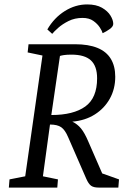

<svg xmlns="http://www.w3.org/2000/svg" viewBox="-20 -848 565 868"><path d="M374 -828Q415 -828 441 -813Q467 -798 479.5 -777.5Q492 -757 492 -740Q492 -728 476 -716.5Q460 -705 444 -698Q442 -707 431.5 -723.5Q421 -740 402 -753.5Q383 -767 353 -767Q318 -767 290 -753Q262 -739 243 -722Q224 -705 216 -695L194 -715Q225 -768 273 -798Q321 -828 374 -828ZM20 0 23 -37 94 -51 172 -597 105 -611 109 -648H319Q380 -648 420.5 -631.5Q461 -615 481 -582Q501 -549 501 -501Q501 -446 476.5 -402Q452 -358 408.5 -330.5Q365 -303 307 -298Q330 -287 346 -267.5Q362 -248 378 -211L442 -64L518 -37L515 0H426Q403 0 391.5 -8.5Q380 -17 370 -40L288 -228Q274 -261 256.5 -273Q239 -285 206 -285L174 -51L242 -37L239 0ZM212 -328Q312 -328 365.5 -366.5Q419 -405 419 -494Q419 -549 391 -575Q363 -601 303 -601Q282 -601 269 -599Q256 -597 251 -595Z"/></svg>

Font: Faustina
Style: Italic
Weight: 400
Italic angle: -8°
Designer: Alfonso Garcia
Foundry: http://www.omnibus-type.com
Version: Version 1.200